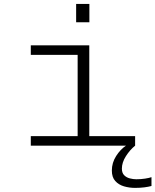

<svg xmlns="http://www.w3.org/2000/svg" viewBox="-20 -726 775 957"><path d="M133.5 0V-47.5H367V-452.5H133.5V-500H425V-47.5H653.5V0ZM735 157V201Q721 205 699.8 207.8Q678.5 210.5 653 210.5Q624.5 210.5 598 202.8Q571.5 195 554.5 176.2Q537.5 157.5 537.5 124Q537.5 85 559 51.5Q580.5 18 608 0H653.5Q627.5 21 607.5 52.5Q587.5 84 587.5 114.5Q587.5 136 599 147.5Q610.5 159 627.2 163.2Q644 167.5 659.5 167.5Q683 167.5 703.5 164.2Q724 161 735 157ZM359.5 -706.5H425.5V-615H359.5Z"/></svg>

Font: Trispace SemiExpanded ExtraLight
Style: Regular
Weight: 200
Width: 6
Designer: Tyler Finck
Foundry: Etcetera Type Company
Version: Version 1.210; ttfautohint (v1.8.3)